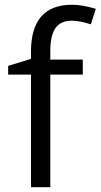

<svg xmlns="http://www.w3.org/2000/svg" viewBox="-20 -785 422 805"><path d="M327.1 -472.2H190.9V0H109.9V-472.2H14.2V-508.8L109.9 -538.1V-567.9Q109.9 -765.1 282.2 -765.1Q324.7 -765.1 381.8 -748L360.8 -683.1Q314 -698.2 280.8 -698.2Q234.9 -698.2 212.9 -667.7Q190.9 -637.2 190.9 -569.8V-535.2H327.1Z"/></svg>

Font: f01722094
Style: Regular
Weight: 400
Foundry: Ascender Corporation
Version: Version 1.10